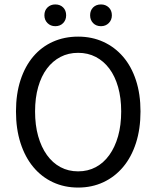

<svg xmlns="http://www.w3.org/2000/svg" viewBox="-20 -833 704 865"><path d="M332 12Q270 12 218.5 -12Q167 -36 130 -80.5Q93 -125 72.5 -188.5Q52 -252 52 -331Q52 -410 72.5 -472.5Q93 -535 130 -578.5Q167 -622 218.5 -645Q270 -668 332 -668Q394 -668 445.5 -644.5Q497 -621 534.5 -577.5Q572 -534 592.5 -471.5Q613 -409 613 -331Q613 -252 592.5 -188.5Q572 -125 534.5 -80.5Q497 -36 445.5 -12Q394 12 332 12ZM332 -61Q376 -61 411.5 -80Q447 -99 472.5 -134.5Q498 -170 512 -219.5Q526 -269 526 -331Q526 -392 512 -441Q498 -490 472.5 -524Q447 -558 411.5 -576.5Q376 -595 332 -595Q288 -595 252.5 -576.5Q217 -558 191.5 -524Q166 -490 152 -441Q138 -392 138 -331Q138 -269 152 -219.5Q166 -170 191.5 -134.5Q217 -99 252.5 -80Q288 -61 332 -61ZM229 -715Q208 -715 194 -729Q180 -743 180 -764Q180 -786 194 -799.5Q208 -813 229 -813Q251 -813 264.5 -799.5Q278 -786 278 -764Q278 -743 264.5 -729Q251 -715 229 -715ZM435 -715Q413 -715 399.5 -729Q386 -743 386 -764Q386 -786 399.5 -799.5Q413 -813 435 -813Q456 -813 470 -799.5Q484 -786 484 -764Q484 -743 470 -729Q456 -715 435 -715Z"/></svg>

Font: Pinyin1712
Style: Regular
Weight: 400
Version: Version 1